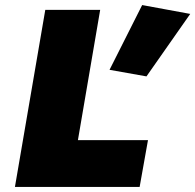

<svg xmlns="http://www.w3.org/2000/svg" viewBox="-20 -739 772 759"><path d="M542 -719 413 -463 559 -437 732 -684ZM159 -700 39 0H532L565 -185H288L376 -700Z"/></svg>

Font: Jost* Black
Style: Italic
Weight: 900
Italic angle: -10°
Version: Version 3.7